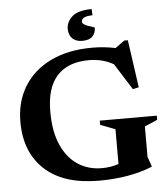

<svg xmlns="http://www.w3.org/2000/svg" viewBox="-59 -937 880 1004"><g transform="rotate(-5 380.5 -435.0)"><path d="M683.5 -88.5 700.5 -40.5V-35.5Q580.5 13 420.5 13Q234.5 13 135.8 -78.2Q37 -169.5 37 -329Q37 -434.5 86 -514.2Q135 -594 226.5 -638.5Q318 -683 445 -683Q475 -683 503.5 -680.2Q532 -677.5 567 -670.5L615 -705.5H634L669.5 -455.5L638 -448.5L551 -586.5Q493.5 -619.5 421.5 -619.5Q312.5 -619.5 255 -557.2Q197.5 -495 197.5 -369Q197.5 -263.5 229.2 -192.8Q261 -122 315.8 -86.5Q370.5 -51 440 -51Q488.5 -51 529 -65V-247.5L451 -277.5V-299.5H750.5V-277.5L683.5 -248.5ZM467.5 -784.5Q467.5 -759 450.8 -741Q434 -723 397 -723Q364 -723 345 -741.2Q326 -759.5 326 -792.5Q326 -827 356 -855.5Q386 -884 459.5 -884.5L461.5 -852Q430.5 -851 417 -844Q403.5 -837 403.5 -824Q403.5 -814.5 413.2 -808.2Q423 -802 435.5 -797.8Q448 -793.5 457.8 -790.5Q467.5 -787.5 467.5 -784.5Z"/></g></svg>

Font: Newsreader Text
Style: Bold
Weight: 700
Designer: Hugues Gentile
Foundry: Production Type
Version: Version 1.001